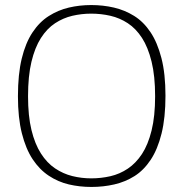

<svg xmlns="http://www.w3.org/2000/svg" viewBox="-20 -730 726 760"><path d="M341 -24Q380 -24 417 -32.5Q454 -41 486 -62.5Q518 -84 542 -120.5Q566 -157 580 -213.5Q594 -270 594 -349Q594 -429 580 -486Q566 -543 542 -580Q518 -617 486 -638Q454 -659 417 -667.5Q380 -676 341 -676Q303 -676 266.5 -667.5Q230 -659 198 -638Q166 -617 142 -579.5Q118 -542 104.5 -485.5Q91 -429 91 -349Q91 -271 104.5 -215.5Q118 -160 142 -122.5Q166 -85 198 -63.5Q230 -42 266.5 -33Q303 -24 341 -24ZM342 10Q295 10 252.5 0Q210 -10 173 -34.5Q136 -59 109 -100Q82 -141 66.5 -202.5Q51 -264 51 -349Q51 -436 66 -498Q81 -560 108.5 -601.5Q136 -643 173 -666.5Q210 -690 252.5 -700Q295 -710 341 -710Q388 -710 431 -700Q474 -690 511 -667Q548 -644 575.5 -603Q603 -562 619 -500Q635 -438 635 -351Q635 -264 619.5 -201.5Q604 -139 576.5 -97.5Q549 -56 512.5 -33Q476 -10 432.5 0Q389 10 342 10Z"/></svg>

Font: Georama ExtraCondensed Thin ExtraLight
Style: Regular
Weight: 250
Version: Version 1.001